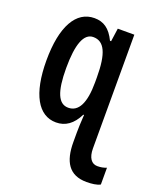

<svg xmlns="http://www.w3.org/2000/svg" viewBox="-146 -641 801 970"><g transform="rotate(20 255.0 -156.0)"><path d="M193 -552C95 -552 37 -452 37 -268C37 -89 93 10 189 10C239 10 278 -17 306 -74H310C307 -31 306 1 306 23V73C306 177 342 240 437 240C464 240 493 237 510 227V137C494 143 480 146 461 146C430 146 410 120 410 69V-542H321L311 -471H305C277 -529 242 -552 193 -552ZM220 -460C279 -460 306 -404 306 -274V-248C306 -136 277 -81 222 -81C169 -81 144 -138 144 -266C144 -394 169 -460 220 -460Z"/></g></svg>

Font: Noto Sans Display Condensed Medium
Style: Regular
Weight: 500
Width: 3
Designer: Monotype Design Team
Foundry: Monotype Imaging Inc.
Version: Version 1.900